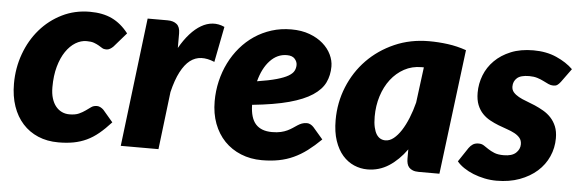

<svg xmlns="http://www.w3.org/2000/svg" viewBox="-41 -644 2326 771"><g transform="rotate(5 1122.5 -259.0)"><path d="M422 -91Q397 -63.5 374 -44.5Q351 -25.5 326.5 -14Q302 -2.5 274.2 2.8Q246.5 8 213 8Q167.5 8 131 -7.5Q94.5 -23 68.8 -51.5Q43 -80 29 -120.5Q15 -161 15 -211.5Q15 -275 35.8 -332Q56.5 -389 93.8 -432Q131 -475 182 -500.2Q233 -525.5 294 -525.5Q346 -525.5 383.2 -507.8Q420.5 -490 450 -452L400 -394.5Q394.5 -389 387.5 -384.8Q380.5 -380.5 372 -380.5Q362 -380.5 355.2 -384.8Q348.5 -389 340.5 -393.8Q332.5 -398.5 321 -402.8Q309.5 -407 291 -407Q268 -407 246.2 -393.8Q224.5 -380.5 207.5 -355.5Q190.5 -330.5 180.2 -294Q170 -257.5 170 -211Q170 -185 176 -165.8Q182 -146.5 192.5 -133.8Q203 -121 217 -114.5Q231 -108 247 -108Q271 -108 285.8 -114.8Q300.5 -121.5 311.5 -129.5Q322.5 -137.5 332 -144.2Q341.5 -151 355 -151Q362.5 -151 369.5 -147.2Q376.5 -143.5 382 -138L422 -91Z M658 -411.5Q677 -445 698.5 -469Q720 -493 742.8 -506.2Q765.5 -519.5 789.2 -521.2Q813 -523 837 -512L809 -368.5Q780.5 -380.5 755.8 -379.5Q731 -378.5 710.2 -362.5Q689.5 -346.5 672.8 -314.5Q656 -282.5 644 -232.5L616 0H464L527 -518.5H607Q631 -518.5 644.5 -507.2Q658 -496 658 -470.5Z M1097 -421Q1058.5 -421 1029.5 -390.2Q1000.5 -359.5 986.5 -306Q1034.5 -313.5 1064.5 -322Q1094.5 -330.5 1111 -340.2Q1127.5 -350 1133.2 -361Q1139 -372 1139 -385Q1139 -398 1129 -409.5Q1119 -421 1097 -421ZM1268 -96Q1240.5 -69 1214.2 -49.2Q1188 -29.5 1160.2 -16.8Q1132.5 -4 1101.2 2Q1070 8 1033 8Q987 8 948.5 -7.8Q910 -23.5 882.2 -52.2Q854.5 -81 839.2 -121.5Q824 -162 824 -211.5Q824 -253 833.2 -292.5Q842.5 -332 859.8 -366.8Q877 -401.5 902 -430.8Q927 -460 958.2 -481Q989.5 -502 1026.8 -513.8Q1064 -525.5 1106 -525.5Q1147.5 -525.5 1179.8 -513.5Q1212 -501.5 1234 -482.2Q1256 -463 1267.5 -439Q1279 -415 1279 -391Q1279 -355.5 1265 -326.2Q1251 -297 1216.2 -274Q1181.5 -251 1122.8 -235Q1064 -219 975 -210Q976 -157 998.2 -132.5Q1020.5 -108 1064 -108Q1084.5 -108 1099.5 -111.5Q1114.5 -115 1125.8 -120.5Q1137 -126 1146 -132Q1155 -138 1163.2 -143.5Q1171.5 -149 1180.5 -152.5Q1189.5 -156 1201 -156Q1208.5 -156 1215.5 -152.2Q1222.5 -148.5 1228 -142.5Z M1639.5 -420Q1601.5 -420 1570.2 -403Q1539 -386 1516.5 -356.8Q1494 -327.5 1481.8 -288.8Q1469.5 -250 1469.5 -206Q1469.5 -181 1473.5 -163.5Q1477.5 -146 1484.2 -135.2Q1491 -124.5 1500.2 -119.5Q1509.5 -114.5 1520.5 -114.5Q1537.5 -114.5 1553.5 -127.2Q1569.5 -140 1583.8 -162Q1598 -184 1610 -213.5Q1622 -243 1630.5 -276.5L1649 -420ZM1615.5 -86.5Q1584 -42.5 1544.8 -17.2Q1505.5 8 1458.5 8Q1430.5 8 1404.5 -3.2Q1378.5 -14.5 1358.5 -37.2Q1338.5 -60 1326.5 -95.2Q1314.5 -130.5 1314.5 -178.5Q1314.5 -249 1340.2 -312.2Q1366 -375.5 1412.2 -423Q1458.5 -470.5 1522 -498.5Q1585.5 -526.5 1661.5 -526.5Q1698.5 -526.5 1736.5 -521.5Q1774.5 -516.5 1811.5 -503.5L1748.5 0H1665.5Q1651 0 1641.2 -3.8Q1631.5 -7.5 1625.8 -14Q1620 -20.5 1617.8 -29.5Q1615.5 -38.5 1615.5 -49Z M2202 -409.5Q2195 -400.5 2189 -396.5Q2183 -392.5 2173 -392.5Q2163 -392.5 2153.2 -397Q2143.5 -401.5 2132.2 -407.2Q2121 -413 2106.8 -417.5Q2092.5 -422 2074 -422Q2039.5 -422 2024.8 -408.8Q2010 -395.5 2010 -374.5Q2010 -361 2018.2 -351.5Q2026.5 -342 2040 -334.5Q2053.5 -327 2070.8 -320.8Q2088 -314.5 2106 -306.8Q2124 -299 2141.2 -289Q2158.5 -279 2172 -264.5Q2185.5 -250 2193.8 -230Q2202 -210 2202 -182.5Q2202 -143.5 2186.5 -108.8Q2171 -74 2142 -48.2Q2113 -22.5 2071.8 -7.2Q2030.5 8 1979 8Q1954.5 8 1930.5 3Q1906.5 -2 1885.2 -10.5Q1864 -19 1846.5 -30.8Q1829 -42.5 1818 -56L1856 -113Q1863 -123 1872.2 -128.8Q1881.5 -134.5 1895 -134.5Q1907.5 -134.5 1916.5 -128.5Q1925.5 -122.5 1936 -115.5Q1946.5 -108.5 1961 -102.5Q1975.5 -96.5 1999 -96.5Q2032 -96.5 2048 -111.2Q2064 -126 2064 -146Q2064 -161.5 2055.8 -171.5Q2047.5 -181.5 2034 -188.8Q2020.5 -196 2003.5 -201.8Q1986.5 -207.5 1968.5 -214.5Q1950.5 -221.5 1933.5 -230.8Q1916.5 -240 1903 -254Q1889.5 -268 1881.2 -288.5Q1873 -309 1873 -338Q1873 -374 1886.2 -408Q1899.5 -442 1925.8 -468.2Q1952 -494.5 1991 -510.5Q2030 -526.5 2082 -526.5Q2134 -526.5 2174.8 -508.5Q2215.5 -490.5 2242 -464.5Z"/></g></svg>

Font: Lato ExtraBold
Style: Italic
Weight: 800
Italic angle: -7°
Designer: Lukasz Dziedzic with Adam Twardoch and Botio Nikoltchev
Foundry: tyPoland Lukasz Dziedzic
Version: Version 2.015; 2015-08-06; http://www.latofonts.com/